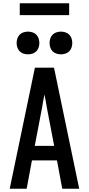

<svg xmlns="http://www.w3.org/2000/svg" viewBox="-20 -1146 540 1166"><path d="M39 0 192 -735H308L461 0H358L326 -172H174L142 0ZM309 -260 265 -490Q262 -511 258 -531.5Q254 -552 250 -572Q246 -552 242 -531.5Q238 -511 235 -490L191 -260ZM350 -816Q336 -816 322.5 -820.5Q309 -825 299.5 -834.5Q290 -844 285.5 -857.5Q281 -871 281 -885Q281 -899 285.5 -912.5Q290 -926 299.5 -935.5Q309 -945 322.5 -949.5Q336 -954 350 -954Q364 -954 377.5 -949.5Q391 -945 400.5 -935.5Q410 -926 414.5 -912.5Q419 -899 419 -885Q419 -871 414.5 -857.5Q410 -844 400.5 -834.5Q391 -825 377.5 -820.5Q364 -816 350 -816ZM150 -816Q136 -816 122.5 -820.5Q109 -825 99.5 -834.5Q90 -844 85.5 -857.5Q81 -871 81 -885Q81 -899 85.5 -912.5Q90 -926 99.5 -935.5Q109 -945 122.5 -949.5Q136 -954 150 -954Q164 -954 177.5 -949.5Q191 -945 200.5 -935.5Q210 -926 214.5 -912.5Q219 -899 219 -885Q219 -871 214.5 -857.5Q210 -844 200.5 -834.5Q191 -825 177.5 -820.5Q164 -816 150 -816ZM100 -1054V-1126H400V-1054Z"/></svg>

Font: Iosevka Term Semibold
Style: Regular
Weight: 600
Monospace: yes
Designer: Belleve Invis
Foundry: Belleve Invis
Version: Version 31.4.0